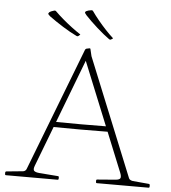

<svg xmlns="http://www.w3.org/2000/svg" viewBox="-61 -1000 938 1056"><g transform="rotate(5 407.5 -472.5)"><path d="M528 -798 521 -793Q514 -792 511 -795Q480 -817 442 -851Q404 -885 376 -915Q370 -922 368 -925.5Q366 -929 367 -931.5Q368 -934 372 -937Q378 -940 385 -942Q392 -944 401 -945Q407 -946 410 -941Q426 -918 447 -892.5Q468 -867 490 -843.5Q512 -820 530 -804Q535 -800 528 -798ZM348 -803 341 -797Q335 -794 331 -797Q297 -813 254 -840Q211 -867 177 -892Q171 -898 168 -901Q165 -904 166 -906.5Q167 -909 170 -913Q175 -917 182 -920Q189 -923 197 -925Q203 -927 207 -923Q226 -904 251 -882.5Q276 -861 302 -841.5Q328 -822 348 -809Q354 -806 348 -803ZM12 0Q6 0 6 -6V-14Q6 -20 12 -21L104 -30Q111 -31 116 -35.5Q121 -40 123 -47L384 -724Q386 -730 392 -732L407 -735Q413 -737 414 -731L423 -693L687 -43Q689 -37 695.5 -33.5Q702 -30 709 -29L798 -21Q804 -20 804 -14V-6Q804 0 798 0H514Q508 0 508 -6V-14Q508 -20 514 -20L614 -28Q637 -30 640.5 -39.5Q644 -49 636 -69L383 -692L403 -689L165 -66Q157 -45 164 -37.5Q171 -30 193 -28L296 -20Q302 -20 302 -14V-6Q302 0 296 0ZM242 -316Q321 -315 399 -315Q477 -315 556 -316V-287Q477 -286 399 -286Q321 -286 242 -287Z"/></g></svg>

Font: Hahmlet Thin
Style: Regular
Weight: 250
Version: Version 1.002